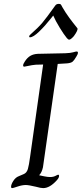

<svg xmlns="http://www.w3.org/2000/svg" viewBox="-20 -968 423 988"><path d="M37 -7Q37 -19 48.5 -37Q60 -55 76 -61L104 -73Q118 -80 123.5 -98.5Q129 -117 135 -162L202 -636Q182 -636 164 -635Q143 -633 126 -629Q109 -625 105 -625Q99 -625 99 -631Q99 -639 108 -652Q120 -671 136 -680.5Q152 -690 175 -691L316 -694Q343 -695 356.5 -699Q370 -703 374 -703Q381 -703 381 -697Q381 -689 373 -677Q362 -658 354 -651Q346 -644 326 -642L277 -639L201 -107Q195 -80 182 -67V-66Q192 -64 208.5 -60.5Q225 -57 238 -57Q254 -57 265.5 -63Q277 -69 279 -69Q284 -69 284 -63Q284 -53 272 -40Q236 0 202 0Q190 0 165 -7Q127 -16 113 -16Q94 -16 70.5 -8Q47 0 43 0Q37 0 37 -7ZM324 -772Q309 -790 287 -826Q265 -862 254 -888L242 -873Q213 -836 182 -806Q151 -776 134 -776Q130 -776 130 -780Q130 -785 136 -790Q177 -826 198 -851Q219 -876 264 -939Q270 -948 282 -948Q290 -948 292.5 -945.5Q295 -943 301 -931Q317 -903 336.5 -876.5Q356 -850 378 -823Q381 -819 376 -808Q371 -797 360 -782Q344 -764 336 -764Q331 -764 324 -772Z"/></svg>

Font: Charm
Style: Regular
Weight: 400
Designer: Katatrad Aksorn Co.,Ltd.
Foundry: Cadson Demak Co.,Ltd.
Version: Version 1.001